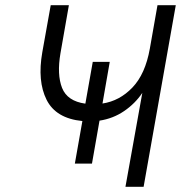

<svg xmlns="http://www.w3.org/2000/svg" viewBox="-20 -720 698 740"><path d="M268.5 -89.5 297.5 -253.5Q195.5 -263.5 159.5 -335.5Q123.5 -407.5 143 -518.5L175.5 -700H245.5L213 -514.5Q199 -432.5 219.2 -381.2Q239.5 -330 309 -320.5L337.5 -481.5H403L375 -321Q441 -331 490.5 -382.8Q540 -434.5 557.5 -532.5L587 -700H657.5L533.5 0H463.5L528.5 -362Q500.5 -320.5 458.2 -291.8Q416 -263 363.5 -255L334.5 -89.5Z"/></svg>

Font: Overpass Light
Style: Italic
Weight: 300
Italic angle: -10°
Designer: Delve Withrington, Dave Bailey, Thomas Jockin
Foundry: Delve Fonts LLC
Version: Version 4.000; ttfautohint (v1.8.3)